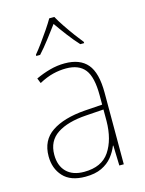

<svg xmlns="http://www.w3.org/2000/svg" viewBox="-117 -834 691 914"><g transform="rotate(-15 229.0 -376.5)"><path d="M232 -537Q307 -537 343.5 -494Q380 -451 380 -353V0H358L355 -99H353Q342 -71 322 -46Q302 -21 269.5 -5.5Q237 10 189 10Q116 10 80 -29.5Q44 -69 44 -129Q44 -208 103 -247.5Q162 -287 266 -295L354 -301V-347Q354 -437 324.5 -474.5Q295 -512 232 -512Q200 -512 167.5 -504Q135 -496 98 -476L88 -501Q122 -517 158.5 -527Q195 -537 232 -537ZM267 -271Q175 -265 123.5 -231Q72 -197 72 -129Q72 -75 102.5 -44.5Q133 -14 189 -14Q276 -14 314.5 -71.5Q353 -129 354 -220V-277ZM242 -763Q254 -741 273.5 -712Q293 -683 313 -656Q333 -629 347 -612V-606H328Q303 -633 276.5 -668Q250 -703 230 -732Q209 -704 182 -668.5Q155 -633 130 -606H111V-612Q127 -631 147 -658.5Q167 -686 186 -714Q205 -742 217 -763Z"/></g></svg>

Font: Noto Sans Tamil SemiCondensed Thin
Style: Regular
Weight: 100
Width: 4
Designer: Jelle Bosma - Monotype Design Team
Foundry: Monotype Imaging Inc.
Version: Version 2.004; ttfautohint (v1.8.4.7-5d5b)